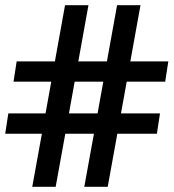

<svg xmlns="http://www.w3.org/2000/svg" viewBox="-24 -718 667 738"><path d="M611 -404H463L441 -282H591L579 -204H427L390 0H300L337 -204H227L190 0H100L137 -204H-4L8 -282H151L173 -404H28L40 -482H187L226 -698H316L277 -482H387L426 -698H516L477 -482H623ZM351 -282 373 -404H263L241 -282Z"/></svg>

Font: Arima Koshi Bold
Style: Regular
Weight: 700
Designer: Joana Correia and Natanael Gama
Foundry: NDISCOVER
Version: Version 1.019;PS 001.019;hotconv 1.0.88;makeotf.lib2.5.64775